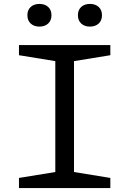

<svg xmlns="http://www.w3.org/2000/svg" viewBox="-20 -960 660 980"><path d="M76.8 -51.8 285.7 -85.8 262.3 -44.3V-685.7L285.7 -644.2L76.8 -678.2V-730H543.2V-678.2L334.3 -644.2L357.7 -685.7V-44.3L334.3 -85.8L543.2 -51.8V0H76.8ZM119.8 -882.3Q119.8 -909.2 136.8 -924.6Q153.7 -940 181.3 -940Q208.8 -940 225.8 -924.6Q242.7 -909.2 242.7 -882.3Q242.7 -855.3 225.8 -839.8Q208.8 -824.2 181.3 -824.2Q153.7 -824.2 136.8 -839.8Q119.8 -855.5 119.8 -882.3ZM377.7 -882.3Q377.7 -909.2 394.6 -924.6Q411.5 -940 439.2 -940Q466.7 -940 483.6 -924.6Q500.5 -909.2 500.5 -882.3Q500.5 -855.3 483.6 -839.8Q466.7 -824.2 439.2 -824.2Q411.5 -824.2 394.6 -839.8Q377.7 -855.5 377.7 -882.3Z"/></svg>

Font: Monaspace Xenon Var ExtraLight
Style: Regular
Weight: 200
Designer: Riley Cran and the Lettermatic Team
Version: Version 1.200 (Monaspace Xenon Var)